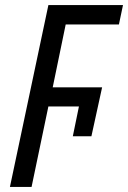

<svg xmlns="http://www.w3.org/2000/svg" viewBox="-20 -734 503 754"><path d="M19 0H104L170 -316H290L266 -199H339L381 -391H187L238 -638H447L463 -714H170Z"/></svg>

Font: Noto Sans Display SemiCondensed
Style: Italic
Weight: 400
Width: 4
Italic angle: -12°
Designer: Monotype Design Team
Foundry: Monotype Imaging Inc.
Version: Version 1.900